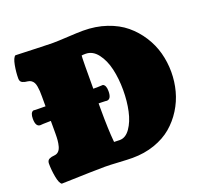

<svg xmlns="http://www.w3.org/2000/svg" viewBox="-126 -885 1114 1041"><g transform="rotate(-20 431.0 -364.0)"><path d="M120.1 -418Q192.4 -418.9 382.3 -418.9Q433.1 -418.9 452.1 -420.4Q469.7 -413.6 469.7 -378.9Q469.7 -332.5 442.9 -332.5Q440.4 -333.5 412.6 -334.2Q384.8 -335 358.4 -335L332 -335.4H281.7Q65.9 -334 59.6 -331.5Q32.7 -331.5 32.7 -377.9Q32.7 -412.6 50.3 -419.4Q69.3 -418 120.1 -418ZM436.5 -108.4Q470.7 -108.4 496.3 -145Q522 -181.6 534.2 -237.3Q546.4 -293 546.4 -357.4Q546.4 -423.3 533.4 -479.5Q520.5 -535.6 491.5 -573.5Q462.4 -611.3 421.9 -611.3Q406.2 -611.3 398.9 -609.9Q396.5 -598.1 396.5 -385.7V-304.2Q396.5 -241.7 398.4 -193.1Q400.4 -144.5 402.3 -127L403.8 -109.4Q414.1 -108.4 436.5 -108.4ZM60.1 6.3Q46.4 -2.4 39.1 -42.5Q31.7 -82.5 31.7 -119.6Q31.7 -128.9 35.2 -135.3Q38.6 -141.6 45.7 -144.8Q52.7 -147.9 58.6 -149.2Q64.5 -150.4 75.2 -151.4Q89.8 -152.8 99.4 -162.6Q108.9 -172.4 113.3 -189.2Q117.7 -206.1 119.1 -222.2Q120.6 -238.3 120.6 -260.3V-474.6Q120.6 -493.7 119.9 -506.3Q119.1 -519 116.7 -533.2Q114.3 -547.4 109.6 -555.9Q105 -564.5 96.7 -570.6Q88.4 -576.7 76.7 -578.1Q66.4 -579.1 60.3 -580.6Q54.2 -582 47.1 -585.2Q40 -588.4 36.6 -594.7Q33.2 -601.1 33.2 -610.4Q33.2 -646 40.5 -685.5Q47.9 -725.1 61.5 -733.9Q246.1 -727.1 275.4 -727.1Q303.7 -727.1 362.3 -730.5Q420.9 -733.9 451.7 -733.9Q524.4 -733.9 586.4 -712.9Q648.4 -691.9 691.7 -656Q734.9 -620.1 765.6 -572.3Q796.4 -524.4 810.8 -470.7Q825.2 -417 825.2 -360.4Q825.2 -304.7 811 -251.7Q796.9 -198.7 767.6 -151.9Q738.3 -105 696.8 -69.8Q655.3 -34.7 596.4 -14.2Q537.6 6.3 468.8 6.3Q441.9 6.3 390.4 3.2Q338.9 0 311 0Q258.8 0 60.1 6.3Z"/></g></svg>

Font: Coustard Black
Style: Regular
Weight: 900
Foundry: vernon adams
Version: Version 1.001;